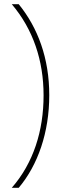

<svg xmlns="http://www.w3.org/2000/svg" viewBox="-20 -734 295 912"><path d="M214 -282C214 -457 160 -602 69 -714H36C137 -595 187 -447 187 -281C187 -113 139 40 36 158H69C160 50 214 -105 214 -282Z"/></svg>

Font: Noto Sans Lao UI Thin
Style: Regular
Weight: 100
Designer: Monotype Design Team
Foundry: Monotype Imaging Inc.
Version: Version 2.000